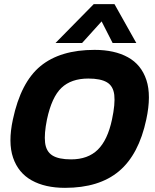

<svg xmlns="http://www.w3.org/2000/svg" viewBox="-20 -894 744 924"><path d="M247 -687 431 -874H531L636 -687H522L469 -791L375 -687ZM293 10Q197 10 132.5 -26Q68 -62 43 -135Q18 -208 42 -319Q80 -498 175 -576Q270 -654 435 -654Q531 -654 595.5 -618.5Q660 -583 684.5 -509Q709 -435 684 -319Q648 -150 552.5 -70Q457 10 293 10ZM322 -127Q403 -127 450.5 -173.5Q498 -220 519 -319Q535 -394 530 -437Q525 -480 494.5 -498Q464 -516 405 -516Q323 -516 276 -471.5Q229 -427 206 -319Q192 -250 197 -207.5Q202 -165 232 -146Q262 -127 322 -127Z"/></svg>

Font: Kanit SemiBold
Style: Italic
Weight: 600
Italic angle: -12°
Designer: Katatrad Team
Foundry: CadsonDemak
Version: Version 2.000; ttfautohint (v1.8.3)